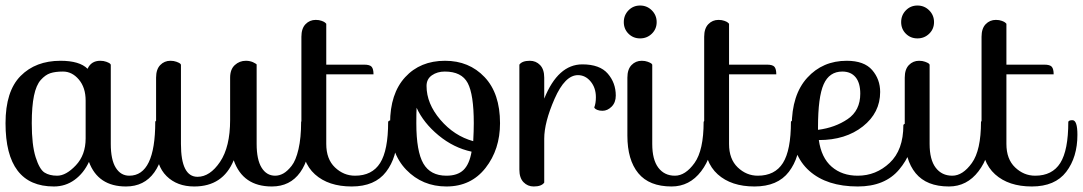

<svg xmlns="http://www.w3.org/2000/svg" viewBox="-20 -672 3920 695"><path d="M542 -231Q543 -237 557 -237Q575 -237 575 -184Q575 -99 538.5 -48Q502 3 436 3Q335 3 302 -86Q283 -45 250 -21Q217 3 175 3Q0 3 0 -226Q0 -342 54.5 -397Q109 -452 199 -452Q268 -452 297 -423Q310 -452 343 -452Q355 -452 364.5 -448.5Q374 -445 378 -442L381 -438V-151Q381 -94 399 -65Q417 -36 448 -36Q542 -36 542 -231ZM187 -36Q219 -36 254.5 -73.5Q290 -111 290 -171V-308Q290 -355 265.5 -384Q241 -413 208 -413Q180 -413 162 -407Q144 -401 127.5 -382.5Q111 -364 103 -325.5Q95 -287 95 -226Q95 -147 109 -103Q123 -59 141 -47.5Q159 -36 187 -36Z M1070 -231Q1071 -237 1085 -237Q1103 -237 1103 -184Q1103 -99 1066.5 -48Q1030 3 964 3Q859 3 826 -92Q787 3 683 3Q621 3 583 -34.5Q545 -72 545 -142V-391Q545 -421 560 -436.5Q575 -452 597 -452Q609 -452 618.5 -448.5Q628 -445 632 -442L635 -438V-151Q635 -32 695 -32Q740 -32 776.5 -86Q813 -140 813 -238V-391Q813 -421 830 -436.5Q847 -452 870 -452Q878 -452 884.5 -450.5Q891 -449 895.5 -447Q900 -445 903 -443Q906 -441 908 -440L909 -438V-151Q909 -94 927 -65Q945 -36 976 -36Q991 -36 1005.5 -44Q1020 -52 1035.5 -71.5Q1051 -91 1060.5 -132Q1070 -173 1070 -231Z M1332 -403H1161V-151Q1161 -96 1192.5 -66Q1224 -36 1265 -36Q1327 -36 1356 -82Q1385 -128 1385 -231Q1387 -237 1400 -237Q1418 -237 1418 -184Q1418 -103 1377.5 -50Q1337 3 1253 3Q1169 3 1120 -41Q1071 -85 1071 -172V-539Q1071 -569 1086 -584.5Q1101 -600 1123 -600Q1135 -600 1144.5 -596.5Q1154 -593 1157 -590L1161 -586V-438H1298Q1319 -438 1325.5 -430Q1332 -422 1332 -403Z M1790 -226Q1790 -131 1737.5 -64Q1685 3 1596 3Q1509 3 1450.5 -57.5Q1392 -118 1392 -226Q1392 -333 1446.5 -392.5Q1501 -452 1591 -452Q1678 -452 1734 -393Q1790 -334 1790 -226ZM1590 -413Q1563 -413 1543.5 -399.5Q1524 -386 1524 -361Q1524 -297 1574 -238.5Q1624 -180 1693 -161Q1695 -199 1695 -226Q1695 -330 1673 -371.5Q1651 -413 1590 -413ZM1487 -226Q1487 -124 1512.5 -80Q1538 -36 1596 -36Q1636 -36 1657.5 -56.5Q1679 -77 1687 -123Q1622 -137 1567.5 -182Q1513 -227 1488 -282Q1487 -265 1487 -226Z M1950 -170V-11Q1940 3 1912 3Q1890 3 1875 -12.5Q1860 -28 1860 -58V-438Q1870 -452 1898 -452Q1920 -452 1935 -436.5Q1950 -421 1950 -391V-315Q2000 -439 2088 -439Q2151 -439 2180 -405.5Q2209 -372 2209 -326Q2209 -301 2194 -286Q2179 -271 2161 -271Q2150 -271 2142.5 -274Q2135 -277 2133 -280L2131 -283Q2137 -298 2137 -320Q2137 -354 2118 -377Q2099 -400 2072 -400Q2025 -400 1987.5 -314.5Q1950 -229 1950 -170Z M2255 -550Q2238 -567 2238 -592Q2238 -617 2255 -634.5Q2272 -652 2297 -652Q2322 -652 2339.5 -634.5Q2357 -617 2357 -592Q2357 -567 2339.5 -550Q2322 -533 2297 -533Q2272 -533 2255 -550ZM2527 -231Q2529 -237 2542 -237Q2560 -237 2560 -184Q2560 -107 2518 -52Q2476 3 2411 3Q2330 3 2290.5 -45Q2251 -93 2251 -181V-391Q2251 -421 2266 -436.5Q2281 -452 2303 -452Q2315 -452 2324.5 -448.5Q2334 -445 2338 -442L2341 -438V-151Q2341 -94 2363 -65Q2385 -36 2423 -36Q2461 -36 2494 -82Q2527 -128 2527 -231Z M2790 -403H2619V-151Q2619 -96 2650.5 -66Q2682 -36 2723 -36Q2785 -36 2814 -82Q2843 -128 2843 -231Q2845 -237 2858 -237Q2876 -237 2876 -184Q2876 -103 2835.5 -50Q2795 3 2711 3Q2627 3 2578 -41Q2529 -85 2529 -172V-539Q2529 -569 2544 -584.5Q2559 -600 2581 -600Q2593 -600 2602.5 -596.5Q2612 -593 2615 -590L2619 -586V-438H2756Q2777 -438 2783.5 -430Q2790 -422 2790 -403Z M3250 -219Q3251 -225 3265 -225Q3286 -225 3286 -193Q3286 -119 3234.5 -58Q3183 3 3085 3Q2973 3 2909.5 -53.5Q2846 -110 2846 -216Q2846 -329 2902 -390.5Q2958 -452 3045 -452Q3108 -452 3137 -418.5Q3166 -385 3166 -339Q3166 -264 3103.5 -214.5Q3041 -165 2944 -165Q2953 -101 2990.5 -68.5Q3028 -36 3085 -36Q3151 -36 3200.5 -82.5Q3250 -129 3250 -219ZM2941 -211V-202Q3003 -210 3048.5 -241Q3094 -272 3094 -333Q3094 -372 3077 -392.5Q3060 -413 3029 -413Q2982 -413 2961.5 -367Q2941 -321 2941 -211Z M3259 -550Q3242 -567 3242 -592Q3242 -617 3259 -634.5Q3276 -652 3301 -652Q3326 -652 3343.5 -634.5Q3361 -617 3361 -592Q3361 -567 3343.5 -550Q3326 -533 3301 -533Q3276 -533 3259 -550ZM3531 -231Q3533 -237 3546 -237Q3564 -237 3564 -184Q3564 -107 3522 -52Q3480 3 3415 3Q3334 3 3294.5 -45Q3255 -93 3255 -181V-391Q3255 -421 3270 -436.5Q3285 -452 3307 -452Q3319 -452 3328.5 -448.5Q3338 -445 3342 -442L3345 -438V-151Q3345 -94 3367 -65Q3389 -36 3427 -36Q3465 -36 3498 -82Q3531 -128 3531 -231Z M3794 -403H3623V-151Q3623 -96 3654.5 -66Q3686 -36 3727 -36Q3789 -36 3818 -82Q3847 -128 3847 -231Q3849 -237 3862 -237Q3880 -237 3880 -184Q3880 -103 3839.5 -50Q3799 3 3715 3Q3631 3 3582 -41Q3533 -85 3533 -172V-539Q3533 -569 3548 -584.5Q3563 -600 3585 -600Q3597 -600 3606.5 -596.5Q3616 -593 3619 -590L3623 -586V-438H3760Q3781 -438 3787.5 -430Q3794 -422 3794 -403Z"/></svg>

Font: Sofia
Style: Regular
Weight: 400
Designer: Paula Nazal and Daniel Hernndez
Foundry: Paula Nazal, Daniel Hernndez
Version: Version 1.001